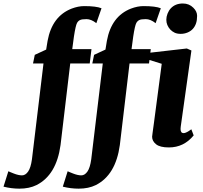

<svg xmlns="http://www.w3.org/2000/svg" viewBox="-144 -851 1183 1121"><path d="M418.5 -715.8Q388.2 -739.3 361.1 -739.3Q334 -739.3 323 -733.9Q312 -728.5 305.7 -716.8Q297.4 -701.7 287.6 -637.2L277.8 -564H390.1L379.9 -480.5H266.1L209.5 -4.4Q185.5 170.9 69.3 229.5Q26.9 250.5 -30.8 250.5Q-76.7 250.5 -123.5 238.8L-95.2 148.9Q-92.8 149.9 -84 153.8Q-75.2 157.7 -63.5 162.1Q-35.6 172.9 -15.6 172.9Q4.4 172.9 20 150.9Q35.6 128.9 42.5 79.1L109.9 -480.5H48.8L59.1 -530.8L125.5 -561.5L133.8 -612.3Q160.2 -756.3 274.4 -800.8Q313 -815.4 347.7 -815.4Q418 -815.4 448.7 -802.7ZM764.6 -715.8Q734.4 -739.3 707.3 -739.3Q680.2 -739.3 669.2 -733.9Q658.2 -728.5 651.9 -716.8Q643.6 -701.7 633.8 -637.2L624 -564H736.3L726.1 -480.5H612.3L555.7 -4.4Q531.7 170.9 415.5 229.5Q373 250.5 315.4 250.5Q269.5 250.5 222.7 238.8L251 148.9Q253.4 149.9 262.2 153.8Q271 157.7 282.7 162.1Q310.5 172.9 330.6 172.9Q350.6 172.9 366.2 150.9Q381.8 128.9 388.7 79.1L456.1 -480.5H395L405.3 -530.8L471.7 -561.5L480 -612.3Q506.3 -756.3 620.6 -800.8Q659.2 -815.4 693.8 -815.4Q764.2 -815.4 794.9 -802.7ZM875.5 -660.2Q846.2 -674.3 833 -705.1Q827.1 -718.8 827.1 -736.1Q827.1 -753.4 834.2 -771.5Q841.3 -789.6 853.5 -802.7Q879.9 -830.6 923.8 -830.6Q960.4 -830.6 984.9 -805.7Q1006.8 -784.2 1006.8 -758.5Q1006.8 -732.9 1000.5 -714.4Q994.1 -695.8 981.9 -682.4Q969.7 -668.9 950.9 -661.1Q932.1 -653.3 911.1 -653.3Q890.1 -653.3 875.5 -660.2ZM986.8 -60.5Q929.2 9.8 842.3 9.8Q790 9.8 767.1 -8.8Q744.1 -27.3 744.1 -52.7Q744.1 -57.6 746.8 -75Q749.5 -92.3 754.9 -134.3L800.3 -478.5L720.2 -503.4L729 -543L946.8 -567.9L973.6 -556.2L911.1 -110.8Q910.2 -103.5 910.2 -97.7Q910.2 -73.7 928.2 -73.7Q942.9 -73.7 973.1 -96.2Z"/></svg>

Font: Merriweather
Style: Heavy Italic
Weight: 900
Italic angle: -7°
Designer: Eben Sorkin
Foundry: Eben Sorkin
Version: Version 1.001